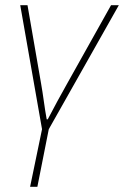

<svg xmlns="http://www.w3.org/2000/svg" viewBox="-20 -498 478 740"><path d="M96 222 142 0 58 -478H86L138 -178Q144 -144 149 -107.5Q154 -71 160 -38H164Q182 -73 201.5 -108.5Q221 -144 240 -178L408 -478H438L168 0L124 222Z"/></svg>

Font: Source Sans 3 ExtraLight
Style: Italic
Weight: 250
Italic angle: -11°
Designer: Paul D. Hunt
Foundry: Adobe
Version: Version 3.046;hotconv 1.0.118;makeotfexe 2.5.65603